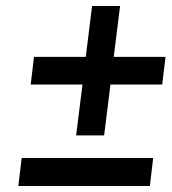

<svg xmlns="http://www.w3.org/2000/svg" viewBox="-20 -600 571 638"><path d="M489 -75H52L41 18H478ZM530 -411H358L379 -580H286L265 -411H93L82 -319H254L233 -150H326L347 -319H519Z"/></svg>

Font: Bluebird
Style: LiNrwObl
Weight: 300
Designer: Jasper
Foundry: Cannot Into Space Fonts
Version: Version 0.98